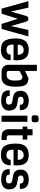

<svg xmlns="http://www.w3.org/2000/svg" viewBox="1601 -2430 842 4084"><g transform="rotate(90 2022.0 -388.0)"><path d="M755 -571 596 0H489L380 -347L271 0H164L4 -571H142L226 -199L313 -505Q328 -571 381 -571Q406 -571 421 -555Q436 -539 446 -505L534 -199L618 -571Z M1260 -255H927Q927 -177 951.5 -141Q976 -105 1050 -105Q1098 -105 1121 -135.5Q1144 -166 1144 -194H1261Q1261 -87 1203.5 -37Q1146 13 1051.5 13Q957 13 905 -14Q798 -69 798 -306Q798 -447 859 -512.5Q920 -578 1045 -578Q1262 -578 1262 -337Q1262 -311 1260 -255ZM930 -344H1144Q1144 -410 1119 -440Q1094 -470 1042.5 -470Q991 -470 960.5 -439.5Q930 -409 930 -344Z M1624 1 1511 0Q1436 0 1397.5 -44Q1359 -88 1359 -149V-752H1489V-500L1644 -572Q1733 -572 1775 -524Q1812 -481 1821 -385Q1824 -345 1824 -286Q1824 1 1624 1ZM1522 -111H1586Q1694 -111 1694 -286Q1694 -375 1677.5 -410Q1661 -445 1606 -445L1489 -382V-157Q1489 -117 1522 -111Z M2332 -158V-143Q2326 -68 2268.5 -30Q2211 8 2125 8Q1998 8 1947 -38Q1900 -80 1900 -162V-174H2018Q2018 -128 2042 -111Q2066 -94 2125 -94Q2205 -94 2205 -152Q2205 -200 2177 -216Q2164 -224 2144 -228L2043 -245Q1911 -266 1911 -410Q1911 -490 1969.5 -534.5Q2028 -579 2118 -579Q2323 -579 2323 -402V-389H2210Q2208 -436 2185 -453Q2162 -470 2120.5 -470Q2079 -470 2058 -453.5Q2037 -437 2037 -417Q2037 -360 2083 -352L2204 -330Q2332 -306 2332 -158Z M2507 -789Q2554 -789 2568 -774.5Q2582 -760 2582 -713.5Q2582 -667 2567.5 -652.5Q2553 -638 2506.5 -638Q2460 -638 2445.5 -653Q2431 -668 2431 -714Q2431 -760 2445.5 -774.5Q2460 -789 2507 -789ZM2571 0H2441V-550H2571Z M2960 0H2879Q2805 0 2766.5 -44Q2728 -88 2728 -149V-449H2673V-548H2728V-660H2858V-548H2950V-449H2858V-157Q2858 -110 2903 -110H2960Z M3496 -255H3163Q3163 -177 3187.5 -141Q3212 -105 3286 -105Q3334 -105 3357 -135.5Q3380 -166 3380 -194H3497Q3497 -87 3439.5 -37Q3382 13 3287.5 13Q3193 13 3141 -14Q3034 -69 3034 -306Q3034 -447 3095 -512.5Q3156 -578 3281 -578Q3498 -578 3498 -337Q3498 -311 3496 -255ZM3166 -344H3380Q3380 -410 3355 -440Q3330 -470 3278.5 -470Q3227 -470 3196.5 -439.5Q3166 -409 3166 -344Z M4008 -158V-143Q4002 -68 3944.5 -30Q3887 8 3801 8Q3674 8 3623 -38Q3576 -80 3576 -162V-174H3694Q3694 -128 3718 -111Q3742 -94 3801 -94Q3881 -94 3881 -152Q3881 -200 3853 -216Q3840 -224 3820 -228L3719 -245Q3587 -266 3587 -410Q3587 -490 3645.5 -534.5Q3704 -579 3794 -579Q3999 -579 3999 -402V-389H3886Q3884 -436 3861 -453Q3838 -470 3796.5 -470Q3755 -470 3734 -453.5Q3713 -437 3713 -417Q3713 -360 3759 -352L3880 -330Q4008 -306 4008 -158Z"/></g></svg>

Font: Viga
Style: Regular
Weight: 400
Designer: Oscar Yáñez
Foundry: Fontstage
Version: Version 1.001